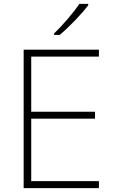

<svg xmlns="http://www.w3.org/2000/svg" viewBox="-20 -970 591 990"><path d="M435 -943V-950H389C361 -907 301 -837 259 -798V-790H288C339 -833 402 -899 435 -943ZM490 0V-36H141V-358H470V-394H141V-678H490V-714H102V0Z"/></svg>

Font: Noto Sans Malayalam ExtraLight
Style: Regular
Weight: 200
Designer: Jelle Bosma - Monotype Design Team
Foundry: Monotype Imaging Inc.
Version: Version 2.104